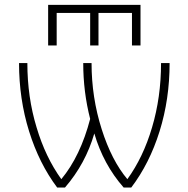

<svg xmlns="http://www.w3.org/2000/svg" viewBox="-20 -791 793 812"><path d="M219.7 -736.3V-598.6H183.6V-770.5H574.2V-598.6H538.1V-736.3H396.5V-598.6H361.3V-736.3ZM239.3 -33.2Q320.3 -130.9 361.3 -288.1Q332 -402.3 332 -524.4H367.2Q367.2 -378.9 410.2 -244.1Q452.1 -112.3 518.6 -33.2Q585.9 -126 623 -252Q661.1 -379.9 661.1 -524.4H697.3Q697.3 -371.1 654.8 -235.4Q612.3 -99.6 535.2 2H502.9Q417 -95.7 378.9 -226.6Q341.8 -98.6 254.9 2H221.7Q145.5 -99.6 103 -235.8Q60.5 -372.1 60.5 -524.4H95.7Q95.7 -379.9 134.8 -252Q171.9 -127 239.3 -33.2Z"/></svg>

Font: Gen Shin Gothic ExtraLight
Style: Regular
Weight: 100
Designer: [Source Han Sans]
Ryoko NISHIZUKA  (kana & ideographs); Paul D. Hunt (Latin, Greek & Cyrillic); Wenlong ZHANG  (bopomofo
Version: Version 1.002.20150607